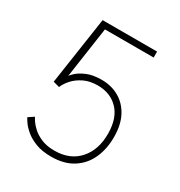

<svg xmlns="http://www.w3.org/2000/svg" viewBox="-161 -772 839 896"><g transform="rotate(30 259.0 -324.0)"><path d="M85 -112Q87 -107 96.5 -92.5Q106 -78 124.5 -61.2Q143 -44.5 172 -32.2Q201 -20 242.5 -20Q325.5 -20 373.2 -73.5Q421 -127 420 -216Q419 -298 376.8 -341.5Q334.5 -385 266.5 -385Q224 -385 192.5 -369.5Q161 -354 141 -331.5Q121 -309 113 -288L79 -297L133 -660H426.5V-628H164L124 -353.5Q126 -359 142.2 -374.2Q158.5 -389.5 190 -403.2Q221.5 -417 269.5 -417Q320.5 -417 361.5 -394.2Q402.5 -371.5 427 -326.8Q451.5 -282 452 -216Q452.5 -150.5 429.2 -99Q406 -47.5 359.2 -17.8Q312.5 12 242.5 12Q193 12 158.2 -1.8Q123.5 -15.5 101.5 -34.5Q79.5 -53.5 68.5 -70Q57.5 -86.5 55 -92Z"/></g></svg>

Font: League Spartan Thin
Style: Regular
Weight: 100
Foundry: The League of Moveable Type
Version: Version 2.002